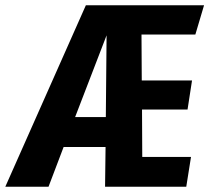

<svg xmlns="http://www.w3.org/2000/svg" viewBox="-70 -713 799 733"><path d="M675.8 -581.1H470.2L471.2 -405.8H663.1L646 -294.9H472.2L473.1 -113.8H659.2L641.1 0H331.1L333 -151.9H172.9L115.2 0H-49.8L257.8 -692.9H709ZM216.8 -266.1H334L336.9 -578.1Z"/></svg>

Font: Fira Sans Compressed
Style: Bold Italic
Weight: 700
Width: 3
Italic angle: -8°
Designer: Carrois Corporate & Edenspiekermann AG
Foundry: Carrois Corporate GbR & Edenspiekermann AG
Version: Version 4.203;PS 004.203;hotconv 1.0.88;makeotf.lib2.5.64775